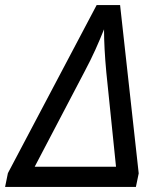

<svg xmlns="http://www.w3.org/2000/svg" viewBox="-47 -733 629 753"><path d="M-27 0 -16 -54 332 -713H424L497 -53L486 0ZM89 -79H408L370 -449Q361 -545 361 -618Q345 -578 327 -538Q309 -498 284 -451Z"/></svg>

Font: Noto IKEA Latin
Style: Italic
Weight: 400
Italic angle: -12°
Designer: Monotype Design Team
Foundry: Monotype Imaging Inc.
Version: Version 1.0